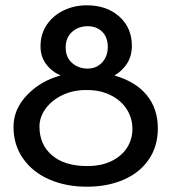

<svg xmlns="http://www.w3.org/2000/svg" viewBox="-20 -708 650 725"><path d="M576 -223Q576 -156 542 -106Q508 -56 447 -29.5Q386 -3 308 -3Q229 -3 166 -30.5Q103 -58 67 -109.5Q31 -161 31 -229Q31 -296 82.5 -349.5Q134 -403 209 -423Q176 -437 154.5 -465.5Q133 -494 133 -533Q133 -580 157 -615Q181 -650 221 -669Q261 -688 308 -688Q383 -688 430.5 -645.5Q478 -603 478 -535Q478 -497 460 -468.5Q442 -440 412 -423Q492 -400 534 -349Q576 -298 576 -223ZM228 -528Q228 -492 252 -470.5Q276 -449 311 -449Q344 -449 365.5 -472Q387 -495 387 -531Q387 -567 366 -588Q345 -609 311 -609Q276 -609 252 -587.5Q228 -566 228 -528ZM480 -221Q480 -263 458 -296.5Q436 -330 397 -349Q358 -368 310 -368Q258 -369 217 -349.5Q176 -330 152.5 -298Q129 -266 129 -230Q129 -162 176.5 -121.5Q224 -81 309 -81Q364 -81 402.5 -100.5Q441 -120 460.5 -151.5Q480 -183 480 -221Z"/></svg>

Font: Mali Medium
Style: Regular
Weight: 500
Version: Version 1.000; ttfautohint (v1.6)